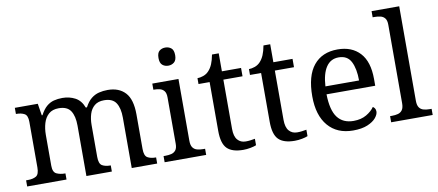

<svg xmlns="http://www.w3.org/2000/svg" viewBox="-69 -1022 2951 1293"><g transform="rotate(-10 1407.0 -375.0)"><path d="M28 0V-42H41Q75 -42 96.5 -54.5Q118 -67 118 -114V-426Q118 -470 96 -482Q74 -494 41 -494H38V-536H195L208 -455H213Q233 -493 256 -512.5Q279 -532 306 -539Q333 -546 364 -546Q412 -546 451 -525.5Q490 -505 509 -455H517Q537 -493 561.5 -512.5Q586 -532 614.5 -539Q643 -546 674 -546Q751 -546 794 -499.5Q837 -453 837 -350V-114Q837 -67 858.5 -54.5Q880 -42 914 -42H917V0H743V-345Q743 -410 719.5 -446Q696 -482 638 -482Q597 -482 572.5 -461.5Q548 -441 537.5 -407Q527 -373 527 -333V-114Q527 -67 548.5 -54.5Q570 -42 604 -42H607V0H433V-345Q433 -410 409.5 -446Q386 -482 328 -482Q285 -482 259.5 -459.5Q234 -437 223 -400Q212 -363 212 -320V-109Q212 -65 236.5 -53.5Q261 -42 294 -42H297V0Z M968 0V-42H981Q1003 -42 1021.5 -46.5Q1040 -51 1051.5 -65.5Q1063 -80 1063 -109V-426Q1063 -456 1051.5 -470.5Q1040 -485 1021.5 -489.5Q1003 -494 981 -494H978V-536H1157V-114Q1157 -83 1168 -67.5Q1179 -52 1198 -47Q1217 -42 1239 -42H1252V0ZM1106 -636Q1082 -636 1065.5 -650Q1049 -664 1049 -698Q1049 -733 1065.5 -746.5Q1082 -760 1106 -760Q1129 -760 1146 -746.5Q1163 -733 1163 -698Q1163 -664 1146 -650Q1129 -636 1106 -636Z M1505 10Q1429 10 1394.5 -24.5Q1360 -59 1360 -145V-479H1284V-519Q1302 -519 1324 -526.5Q1346 -534 1362 -551Q1379 -569 1390 -595Q1401 -621 1408 -659H1454V-536H1585V-479H1454V-142Q1454 -91 1475 -67Q1496 -43 1530 -43Q1548 -43 1563 -45Q1578 -47 1594 -50V-6Q1581 0 1555 5Q1529 10 1505 10Z M1857 10Q1781 10 1746.5 -24.5Q1712 -59 1712 -145V-479H1636V-519Q1654 -519 1676 -526.5Q1698 -534 1714 -551Q1731 -569 1742 -595Q1753 -621 1760 -659H1806V-536H1937V-479H1806V-142Q1806 -91 1827 -67Q1848 -43 1882 -43Q1900 -43 1915 -45Q1930 -47 1946 -50V-6Q1933 0 1907 5Q1881 10 1857 10Z M2256 10Q2147 10 2085.5 -62Q2024 -134 2024 -264Q2024 -404 2082 -475Q2140 -546 2246 -546Q2343 -546 2398.5 -486Q2454 -426 2454 -307V-261H2121Q2123 -152 2160.5 -102.5Q2198 -53 2270 -53Q2322 -53 2358.5 -74.5Q2395 -96 2413 -123Q2420 -120 2426 -111Q2432 -102 2432 -89Q2432 -69 2413 -46Q2394 -23 2355 -6.5Q2316 10 2256 10ZM2353 -315Q2353 -395 2328.5 -443.5Q2304 -492 2244 -492Q2189 -492 2158.5 -446.5Q2128 -401 2123 -315Z M2517 0V-42H2530Q2553 -42 2571.5 -47Q2590 -52 2601 -67.5Q2612 -83 2612 -114V-650Q2612 -680 2600.5 -694.5Q2589 -709 2570.5 -713.5Q2552 -718 2530 -718H2517V-760H2706V-114Q2706 -83 2717 -67.5Q2728 -52 2747 -47Q2766 -42 2788 -42H2801V0Z"/></g></svg>

Font: Noto Serif Khojki
Style: Regular
Weight: 400
Designer: Juan Bruce
Version: Version 2.002